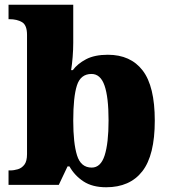

<svg xmlns="http://www.w3.org/2000/svg" viewBox="-20 -780 715 810"><path d="M428 10Q370 10 332.5 -14.5Q295 -39 273 -78H265L228 0H16V-61H22Q39 -61 55.5 -66Q72 -71 83 -85.5Q94 -100 94 -130V-633Q94 -674 73 -686.5Q52 -699 20 -699H16V-760H289V-599Q289 -571 286.5 -539.5Q284 -508 280 -484H287Q307 -511 343 -530Q379 -549 435 -549Q531 -549 582 -482.5Q633 -416 633 -271Q633 -125 580.5 -57.5Q528 10 428 10ZM367 -73Q405 -73 421.5 -124.5Q438 -176 438 -272Q438 -370 421 -419Q404 -468 366 -468Q320 -468 304.5 -419.5Q289 -371 289 -271Q289 -176 305 -124.5Q321 -73 367 -73Z"/></svg>

Font: Noto Serif Ethiopic Black
Style: Regular
Weight: 900
Designer: Monotype Design Team
Foundry: Monotype Imaging Inc.
Version: Version 2.102; ttfautohint (v1.8.4.7-5d5b)